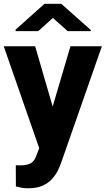

<svg xmlns="http://www.w3.org/2000/svg" viewBox="-20 -770 553 1003"><path d="M210 -61 348.1 -528.3H512.2L299.8 79.1Q293 99.1 281.5 122.1Q270 145 250.7 166Q231.4 187 201.7 200.2Q171.9 213.4 128.4 213.4Q106.4 213.4 94.5 211.2Q82.5 209 63 204.1L62.5 93.3Q68.8 93.3 74 93.5Q79.1 93.8 84.5 93.8Q111.8 93.8 128.7 87.9Q145.5 82 155 70.6Q164.6 59.1 170.4 41.5ZM163.6 -528.3 272.9 -152.3 291.5 9.3 188.5 14.6 -0.5 -528.3ZM300.3 -750 454.1 -613.3V-607.4H333.5L256.3 -676.3L179.7 -607.4H61.5V-615.2L212.4 -750Z"/></svg>

Font: Roboto ExtraBold
Style: Regular
Weight: 800
Designer: Christian Robertson
Foundry: Google
Version: Version 3.009; 2024